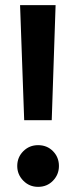

<svg xmlns="http://www.w3.org/2000/svg" viewBox="-20 -711 296 746"><path d="M47 -66Q47 -100 70.5 -123.5Q94 -147 128 -147Q163 -147 186 -123.5Q209 -100 209 -66Q209 -33 186 -9Q163 15 128 15Q94 15 70.5 -9Q47 -33 47 -66ZM74 -244 58 -691H196L181 -244Z"/></svg>

Font: Qnwhxotralxmqkhsjrfbfhwcoqn
Style: Regular
Weight: 500
Designer: Carrois Corporate & Edenspiekermann
Foundry: Carrois Corporate GbR & Edenspiekermann AG
Version: Version 2.001